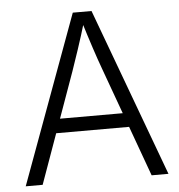

<svg xmlns="http://www.w3.org/2000/svg" viewBox="-52 -777 773 827"><g transform="rotate(-5 334.5 -364.0)"><path d="M25.9 0 293 -727.5H374L643.1 0H570.3L397.5 -476.1Q382.8 -516.1 365.5 -568.6Q348.1 -621.1 325.2 -695.8H340.8Q318.4 -620.6 300.5 -567.4Q282.7 -514.2 269.5 -476.1L99.1 0ZM150.4 -216.3V-277.3H518.6V-216.3Z"/></g></svg>

Font: Inter 16pt Light
Style: Regular
Weight: 300
Version: Version 4.001;git-66647c0bb